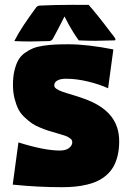

<svg xmlns="http://www.w3.org/2000/svg" viewBox="-20 -778 520 803"><path d="M33.2 -5.9 57.1 -182.4Q165 -148.4 230.2 -148.4Q255.6 -148.4 268.9 -159.1Q282.2 -169.7 282.2 -182.9Q282.2 -187.7 280.3 -191.8Q278.3 -195.8 273.3 -199.3Q268.3 -202.9 263.8 -205.4Q259.3 -208 250.1 -211.1Q241 -214.1 234.9 -215.9Q228.8 -217.8 216.8 -221.2Q195.1 -227.3 183 -231.1Q170.9 -234.9 148.8 -243.9Q126.7 -252.9 113.5 -262.1Q100.3 -271.2 83.4 -287Q66.4 -302.7 57 -321Q47.6 -339.4 40.9 -365.6Q34.2 -391.8 34.2 -423.1Q34.2 -456.5 40.3 -482.4Q46.4 -508.3 56.3 -526.1Q66.2 -543.9 83.5 -556.4Q100.8 -568.8 118 -575.9Q135.3 -583 161.5 -586.8Q187.7 -590.6 210.3 -591.7Q232.9 -592.8 265.6 -592.8Q345.9 -592.8 454.1 -571.3L432.1 -408.9Q394.8 -425.8 346.9 -437.3Q299.1 -448.7 256.1 -448.7Q233.4 -448.7 220.2 -441.5Q207 -434.3 207 -421.1Q207 -417 209.1 -413.3Q211.2 -409.7 216.6 -406.2Q221.9 -402.8 226.8 -400.3Q231.7 -397.7 241.5 -394.3Q251.2 -390.9 257.7 -388.9Q264.2 -387 277.1 -383.1Q337.2 -365 367.7 -350.3Q447.8 -312 469.7 -245.4Q478.5 -218.5 478.5 -186.8Q478.5 -154.1 472 -127.2Q465.6 -100.3 454.2 -80.7Q442.9 -61 425.8 -46Q408.7 -31 388.9 -21.5Q369.1 -12 344.2 -6Q319.3 0 294.1 2.4Q268.8 4.9 239.3 4.9Q137 4.9 33.2 -5.9ZM39.8 -606.2Q56.4 -638.7 78 -671.3Q99.6 -703.9 130.4 -745.8Q136.7 -754.2 145.3 -754.6Q209.5 -757.8 283.2 -757.8Q326.7 -757.8 350.8 -757.6Q386.7 -717.3 443.1 -642.3Q443.8 -641.4 446.9 -637.6Q450 -633.8 452.3 -630.7Q454.6 -627.7 457.3 -624Q460 -620.4 461.4 -617.6Q462.9 -614.7 462.9 -613.3Q462.9 -609.1 457.8 -609.1Q407.2 -607.4 379.2 -607.4Q345.9 -607.4 309.3 -609.1Q296.9 -626.2 285.4 -644.8Q273.9 -663.3 267.3 -675.7Q260.7 -688 249.8 -709.2Q222.9 -655.3 201.2 -616Q199 -611.8 194.6 -609Q190.2 -606.2 186.3 -606.2Q133.8 -604.5 106.9 -604.5Q74.2 -604.5 39.8 -606.2Z"/></svg>

Font: Digitalt
Style: Medium
Weight: 500
Designer: gluk
Foundry: gluk
Version: Version 0.60